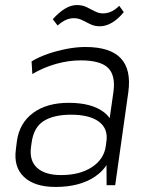

<svg xmlns="http://www.w3.org/2000/svg" viewBox="-20 -733 594 760"><path d="M401 -173 429 -369Q438 -435 407.5 -464.5Q377 -494 300 -494Q251 -494 201.5 -480Q152 -466 108 -440L105 -490Q133 -507 169 -519.5Q205 -532 244 -539.5Q283 -547 318 -547Q416 -547 458 -502.5Q500 -458 488 -369L436 0H402ZM200 7Q117 7 75 -32.5Q33 -72 43 -143L47 -175Q57 -246 111 -286Q165 -326 252 -326Q344 -326 392.5 -288Q441 -250 431 -180L426 -146Q416 -74 355.5 -33.5Q295 7 200 7ZM222 -40Q296 -40 344 -71.5Q392 -103 399 -156L401 -172Q409 -223 372 -251Q335 -279 261 -279Q193 -279 153 -254Q113 -229 105 -167L103 -153Q95 -98 126.5 -69Q158 -40 222 -40ZM189 -657Q213 -684 237 -698.5Q261 -713 284 -713Q306 -713 322.5 -705Q339 -697 355 -688.5Q371 -680 388 -680Q404 -680 420 -687Q436 -694 452 -710L470 -685Q447 -657 423 -643Q399 -629 375 -629Q354 -629 337 -637.5Q320 -646 305 -653.5Q290 -661 272 -661Q256 -661 240.5 -654Q225 -647 208 -632Z"/></svg>

Font: Pathway Extreme 8pt Thin 12pt Thin
Style: Italic
Weight: 250
Italic angle: -8°
Version: Version 1.001;gftools[0.9.26]